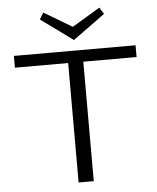

<svg xmlns="http://www.w3.org/2000/svg" viewBox="-58 -910 782 959"><g transform="rotate(-5 333.0 -430.5)"><path d="M336 -711 175 -828 195 -861 336 -777 476 -861 497 -828ZM640 -599H373V0H297V-599H30V-658H640Z"/></g></svg>

Font: Ysabeau Infant
Style: Regular
Weight: 400
Designer: Christian Thalmann (Catharsis Fonts)
Version: Version 0.003